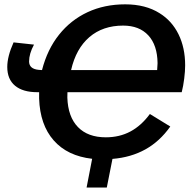

<svg xmlns="http://www.w3.org/2000/svg" viewBox="-20 -718 896 877"><path d="M288.1 -296.9 287.6 -272Q290.5 -184.6 335.9 -137.7Q381.3 -90.8 463.4 -90.8Q525.9 -90.8 575.7 -117.4Q625.5 -144 664.6 -197.3L757.8 -140.1Q710 -72.3 644 -35.6Q578.1 1 493.7 7.8L467.8 138.7H375.5L400.9 7.3Q288.1 -5.4 225.3 -76.7Q162.6 -147.9 158.7 -268.1V-296.9H149.9Q84.5 -296.9 48.8 -326.4Q13.2 -356 13.2 -412.1Q13.2 -460.4 42 -524.4L135.3 -514.2Q112.8 -472.7 112.8 -437Q113.3 -402.8 157.2 -398.9L171.9 -397.9Q196.3 -492.7 249.8 -559.6Q303.2 -626.5 380.1 -662.4Q457 -698.2 551.8 -698.2Q645 -698.2 709 -657.7Q765.1 -623 795.4 -561.5Q825.7 -500 825.7 -419.4Q825.7 -393.1 821.5 -359.4Q817.4 -325.7 810.1 -296.9ZM542.5 -601.1Q449.7 -601.1 388.4 -548.6Q327.1 -496.1 304.7 -397.9H697.8L699.7 -429.7Q698.7 -511.7 657.5 -556.4Q616.2 -601.1 542.5 -601.1Z"/></svg>

Font: Arimo SemiBold
Style: Italic
Weight: 600
Italic angle: -12°
Version: Version 1.33